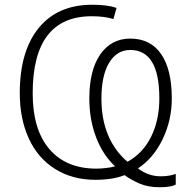

<svg xmlns="http://www.w3.org/2000/svg" viewBox="-20 -745 804 806"><path d="M701.2 -331.1Q701.2 -240.7 662.8 -160.9Q624.5 -81.1 559.1 -38.1Q602.5 -4.9 654.8 -4.9Q690.9 -4.9 717.8 -15.1V29.8Q697.3 41 649.9 41Q602.5 41 567.1 26.1Q531.7 11.2 502.9 -9.8Q454.1 9.8 379.9 9.8Q284.2 9.8 211.7 -35.4Q139.2 -80.6 101.1 -163.3Q63 -246.1 63 -354Q63 -530.3 142.6 -627.7Q222.2 -725.1 367.2 -725.1Q430.7 -725.1 469.2 -711.9L456.1 -665Q419.4 -676.8 365.2 -676.8Q117.2 -676.8 117.2 -353Q117.2 -201.2 187.3 -119.1Q257.3 -37.1 384.8 -37.1Q403.3 -37.1 426.5 -39.8Q449.7 -42.5 462.9 -46.9Q411.6 -94.7 383.3 -168.9Q355 -243.2 355 -331.1Q355 -450.7 401.1 -516.8Q447.3 -583 526.9 -583Q611.3 -583 656.2 -518.3Q701.2 -453.6 701.2 -331.1ZM648.9 -332Q648.9 -535.2 526.9 -535.2Q470.7 -535.2 438.2 -481.7Q405.8 -428.2 405.8 -331.1Q405.8 -160.2 515.1 -65.9Q579.6 -101.1 614.3 -170.9Q648.9 -240.7 648.9 -332Z"/></svg>

Font: JBL Sans
Style: Light
Weight: 300
Version: Version 1.10